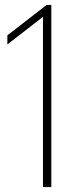

<svg xmlns="http://www.w3.org/2000/svg" viewBox="-20 -762 316 782"><path d="M155 0V-697L170 -705L10 -581V-618L170 -742H189V0Z"/></svg>

Font: Encode Sans Condensed Thin
Style: Regular
Weight: 100
Width: 3
Designer: Multiple Designers
Foundry: Impallari Type
Version: Version 3.002